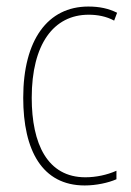

<svg xmlns="http://www.w3.org/2000/svg" viewBox="-20 -557 401 587"><path d="M239 10C274 10 311 2 336 -9V-35C307 -22 273 -15 241 -15C125 -15 77 -117 77 -258C77 -422 144 -512 251 -512C278 -512 305 -507 329 -494L338 -518C312 -531 284 -537 250 -537C126 -537 51 -435 51 -258C51 -97 109 10 239 10Z"/></svg>

Font: Noto Sans Condensed Thin
Style: Regular
Weight: 100
Width: 3
Designer: Monotype Design Team
Foundry: Monotype Imaging Inc.
Version: Version 2.013